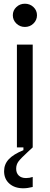

<svg xmlns="http://www.w3.org/2000/svg" viewBox="-20 -793 267 1033"><path d="M156 0H71V-553H156ZM49 -711Q49 -737 68 -755Q87 -773 114 -773Q141 -773 160 -755Q179 -737 179 -711Q179 -685 160 -666.5Q141 -648 114 -648Q87 -648 68 -666.5Q49 -685 49 -711ZM2 128Q2 91 27 64Q52 37 106 15V0H156Q146 10 130 24Q93 58 80 75Q67 92 67 115Q67 138 81 151.5Q95 165 120 165Q139 165 156 159V213Q128 220 105 220Q59 220 30.5 195Q2 170 2 128Z"/></svg>

Font: Open Sauce One
Style: Regular
Weight: 400
Designer: Alfredo Marco Pradil
Foundry: Creative Sauce Fz LLC
Version: Version 1.477